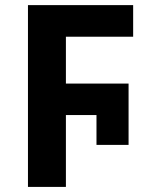

<svg xmlns="http://www.w3.org/2000/svg" viewBox="-20 -734 593 754"><path d="M238.8 -282.2H358.9V-165H484.9V-405.8H238.8V-589.8H502.9V-713.9H89.8V0H238.8Z"/></svg>

Font: Noto Reveo Sans
Style: Bold
Weight: 700
Designer: Monotype Design team
Foundry: Monotype Imaging Inc.
Version: Version 1.04